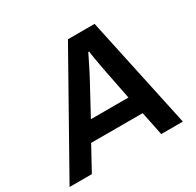

<svg xmlns="http://www.w3.org/2000/svg" viewBox="-189 -855 1046 1023"><g transform="rotate(-30 334.5 -343.0)"><path d="M-40 0 346 -686H510L657 0H524L494 -146H177L97 0ZM239 -256H470L434 -438Q430 -462 425 -487Q420 -512 416.5 -535Q413 -558 411 -573H406Q396 -553 383 -526.5Q370 -500 357.5 -475.5Q345 -451 336 -435Z"/></g></svg>

Font: Archivo Variable SemiBold
Style: Italic
Weight: 600
Italic angle: -10°
Designer: Hector Gatti
Foundry: Omnibus-Type
Version: Version 2.001